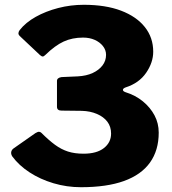

<svg xmlns="http://www.w3.org/2000/svg" viewBox="-20 -772 717 802"><path d="M62 -622Q52 -632 62 -646Q87 -678 129 -701.5Q171 -725 223 -738.5Q275 -752 330 -752Q421 -752 485.5 -727.5Q550 -703 585 -659Q620 -615 620 -556Q620 -511 590.5 -468Q561 -425 505 -407Q494 -403 493.5 -397Q493 -391 504 -387Q546 -374 577 -348.5Q608 -323 625.5 -290Q643 -257 643 -218Q643 -144 606.5 -93Q570 -42 498 -16Q426 10 318 10Q259 10 203.5 -6.5Q148 -23 103.5 -52Q59 -81 31 -119Q25 -129 27 -138Q29 -147 38 -153L128 -216Q138 -222 143.5 -221.5Q149 -221 153 -217Q184 -186 210 -167Q236 -148 264 -139Q292 -130 329 -130Q384 -130 414 -153.5Q444 -177 444 -214Q444 -243 428.5 -263.5Q413 -284 385 -296Q357 -308 322 -309L237 -310Q218 -310 218 -326V-434Q218 -447 237 -450L305 -453Q341 -455 367 -467Q393 -479 408 -498.5Q423 -518 423 -543Q423 -563 410 -579.5Q397 -596 375.5 -605.5Q354 -615 327 -615Q282 -615 246 -598.5Q210 -582 170 -543Q163 -536 158.5 -536Q154 -536 147 -542L62 -622Z"/></svg>

Font: Libre Franklin Thin ExtraBold
Style: Regular
Weight: 800
Version: Version 3.000